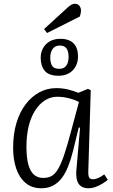

<svg xmlns="http://www.w3.org/2000/svg" viewBox="-20 -990 602 1024"><path d="M451 -78Q450 -53 455.5 -43.5Q461 -34 476 -34Q490 -34 505 -41Q520 -48 536 -60L555 -31Q543 -21 526 -10.5Q509 0 490 7Q471 14 451 14Q428 14 412.5 3.5Q397 -7 391 -28Q385 -49 387 -79L407 -309L400 -310L370 -187Q358 -139 343 -101.5Q328 -64 308 -38.5Q288 -13 261.5 0.5Q235 14 201 14Q149 14 115.5 -15Q82 -44 66 -92.5Q50 -141 50 -202Q50 -275 67.5 -333.5Q85 -392 116.5 -433.5Q148 -475 189.5 -497.5Q231 -520 279 -520Q314 -520 344 -512.5Q374 -505 398 -495L449 -516L464 -509ZM211 -41Q237 -41 255.5 -51.5Q274 -62 290 -89Q306 -116 322 -163.5Q338 -211 358 -286L401 -446Q379 -458 347.5 -466Q316 -474 285 -474Q250 -474 220 -455Q190 -436 167.5 -401Q145 -366 133 -317Q121 -268 121 -207Q121 -150 131 -113Q141 -76 161 -58.5Q181 -41 211 -41ZM342 -951Q352 -960 361 -965Q370 -970 379 -970Q395 -970 403.5 -959Q412 -948 412 -934Q412 -928 410.5 -919.5Q409 -911 406 -902L231 -814L215 -835ZM292 -586Q241 -586 219 -612Q197 -638 197 -682Q197 -710 209.5 -733Q222 -756 245.5 -769.5Q269 -783 302 -783Q349 -783 372.5 -758.5Q396 -734 396 -690Q396 -644 368 -615Q340 -586 292 -586ZM296 -623Q314 -623 325 -631.5Q336 -640 341 -654.5Q346 -669 346 -687Q346 -706 341 -719.5Q336 -733 326 -740Q316 -747 298 -747Q273 -747 260.5 -728.5Q248 -710 248 -683Q248 -656 257.5 -639.5Q267 -623 296 -623Z"/></svg>

Font: Literata 24pt Light
Style: Italic
Weight: 300
Italic angle: -2°
Designer: Latin by Veronika Burian and Jose Scaglione. Greek by Irene Vlachou. Cyrillic by Vera Evstafieva
Foundry: TypeTogether
Version: Version 3.103;gftools[0.9.29]